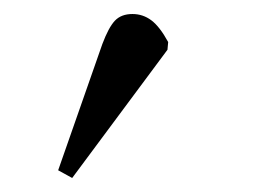

<svg xmlns="http://www.w3.org/2000/svg" viewBox="-20 -783 386 274"><path d="M83 -529 63 -540 126 -720Q135 -744 144 -753.5Q153 -763 169 -763Q184 -763 196 -754Q208 -745 220 -723L219 -712Z"/></svg>

Font: Literata 36pt Light
Style: Regular
Weight: 300
Designer: Latin by Veronika Burian and Jose Scaglione. Greek by Irene Vlachou. Cyrillic by Vera Evstafieva.
Foundry: TypeTogether
Version: Version 3.002